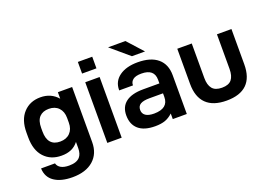

<svg xmlns="http://www.w3.org/2000/svg" viewBox="-119 -1051 2172 1545"><g transform="rotate(-20 967.5 -278.5)"><path d="M57.6 10.7H176.8Q183.6 37.1 209.5 51.8Q235.4 66.4 279.3 66.4Q342.8 66.4 371.1 35.2Q394.5 8.8 394.5 -40V-93.8Q344.7 -28.3 249 -29.3Q157.2 -29.3 101.6 -89.4Q45.9 -149.4 45.9 -260.7V-300.8Q45.9 -409.2 101.6 -469.2Q157.2 -529.3 247.1 -529.3Q337.9 -529.3 394.5 -463.9V-519.5H516.6V-47.9Q516.6 50.8 452.1 107.4Q387.7 164.1 273.4 164.1Q174.8 164.1 117.7 125Q60.5 85.9 57.6 10.7ZM393.6 -258.8V-299.8Q393.6 -354.5 362.8 -386.7Q332 -418.9 279.3 -418.9Q227.5 -418.9 198.7 -388.7Q169.9 -358.4 169.9 -294.9V-265.6Q169.9 -202.1 197.3 -170.9Q224.6 -139.6 277.3 -139.6Q331.1 -139.6 362.3 -171.9Q393.6 -204.1 393.6 -258.8Z M628.9 -519.5H752V0H628.9ZM628.9 -693.4H752V-593.8H628.9Z M1309.6 -332V0H1189.5V-47.9Q1158.2 -18.6 1123.5 -6.3Q1088.9 5.9 1038.1 5.9Q944.3 5.9 896 -36.1Q847.7 -78.1 847.7 -155.3Q847.7 -229.5 898.9 -268.1Q950.2 -306.6 1047.9 -306.6H1186.5V-337.9Q1186.5 -430.7 1076.2 -430.7Q1026.4 -430.7 1003.9 -412.6Q981.4 -394.5 981.4 -367.2V-364.3H863.3V-367.2Q863.3 -441.4 921.9 -483.9Q980.5 -526.4 1079.1 -526.4Q1190.4 -526.4 1250 -476.1Q1309.6 -425.8 1309.6 -332ZM1186.5 -190.4V-221.7H1070.3Q1017.6 -221.7 992.7 -206.5Q967.8 -191.4 967.8 -158.2Q967.8 -127 992.2 -109.9Q1016.6 -92.8 1065.4 -92.8Q1186.5 -93.8 1186.5 -190.4ZM897.5 -720.7H1045.9L1166 -587.9H1053.7Z M1417 -217.8V-519.5H1541V-223.6Q1541 -164.1 1566.4 -132.8Q1591.8 -101.6 1649.4 -101.6Q1707 -101.6 1731.9 -132.3Q1756.8 -163.1 1756.8 -223.6V-519.5H1880.9V-217.8Q1880.9 -104.5 1822.8 -47.9Q1764.6 8.8 1649.4 8.8Q1534.2 8.8 1475.6 -48.8Q1417 -106.4 1417 -217.8Z"/></g></svg>

Font: Dinish Expanded
Style: Bold
Weight: 700
Width: 7
Designer: Charles Nix
Foundry: Playbeing
Version: Version 2.005; ttfautohint (v1.8.3)